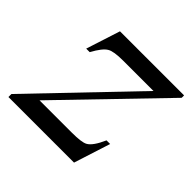

<svg xmlns="http://www.w3.org/2000/svg" viewBox="-149 -545 659 659"><g transform="rotate(45 181.0 -215.0)"><path d="M392.6 -418.5 53.7 -67.4H210.4Q257.8 -67.4 272.9 -75.7Q293 -86.4 313.5 -132.8H331.1L288.6 0H-29.8V-14.6L307.6 -366.7H160.6Q114.7 -366.7 98.6 -356.9Q80.6 -346.7 58.6 -306.2H41.5L81.5 -430.2H392.6Z"/></g></svg>

Font: Dai Banna SIL Book
Style: Oblique
Weight: 400
Italic angle: -11°
Designer: Victor Gaultney
Foundry: SIL International
Version: Version 2.000